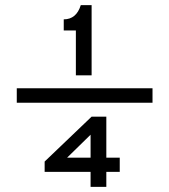

<svg xmlns="http://www.w3.org/2000/svg" viewBox="-20 -724 656 744"><path d="M274 -606H227V-649Q276 -649 293 -704H335V-432H274ZM45 -382H571V-326H45ZM331 -58H153V-98L335 -272H392V-113H444V-58H392V0H331ZM331 -202 240 -113H331Z"/></svg>

Font: Overpass Mono Light
Style: Regular
Weight: 300
Monospace: yes
Designer: Delve Withrington, Dave Bailey
Foundry: Delve Fonts
Version: Version 1.000;DELV;Overpass